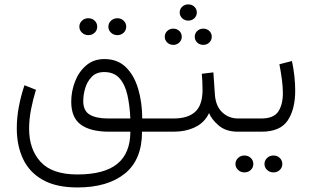

<svg xmlns="http://www.w3.org/2000/svg" viewBox="-20 -594 1407 866"><path d="M329.1 251.5Q233.9 251.5 173.3 217.5Q112.8 183.6 84.2 123.3Q55.7 63 55.7 -16.1Q55.7 -62.5 64.9 -112.1Q74.2 -161.6 90.3 -209.5L142.1 -189Q128.9 -146 120.1 -101.1Q111.3 -56.2 111.3 -13.2Q111.3 79.6 163.3 136.2Q215.3 192.9 329.1 192.9Q450.2 192.9 509 145Q567.9 97.2 567.9 0H472.2Q388.7 0 345 -31.5Q301.3 -63 301.3 -135.3Q301.3 -182.1 318.4 -226.3Q335.4 -270.5 368.9 -299.1Q402.3 -327.6 451.2 -327.6Q509.8 -327.6 547.1 -291.5Q584.5 -255.4 602.8 -194.6Q621.1 -133.8 621.6 -59.6H690.4V0H620.6Q620.6 126.5 543 189Q465.3 251.5 329.1 251.5ZM467.3 -59.6H567.9Q565.4 -116.7 554.9 -164.3Q544.4 -211.9 519.5 -240.5Q494.6 -269 449.7 -269Q415 -269 394.3 -248Q373.5 -227.1 364.5 -196.8Q355.5 -166.5 355.5 -138.2Q355.5 -94.2 384.8 -76.9Q414.1 -59.6 467.3 -59.6ZM468.8 -473.6Q468.8 -489.3 480.5 -500.5Q492.2 -511.7 509.3 -511.7Q526.4 -511.7 537.8 -500.7Q549.3 -489.7 549.3 -473.6Q549.3 -457.5 537.8 -446.5Q526.4 -435.5 509.3 -435.5Q492.2 -435.5 480.5 -446.8Q468.8 -458 468.8 -473.6ZM337.9 -473.6Q337.9 -489.3 349.6 -500.5Q361.3 -511.7 378.4 -511.7Q395.5 -511.7 407 -500.7Q418.5 -489.7 418.5 -473.6Q418.5 -457.5 407 -446.5Q395.5 -435.5 378.4 -435.5Q361.3 -435.5 349.6 -446.8Q337.9 -458 337.9 -473.6Z M790.5 -537.6Q790.5 -553.2 801.8 -563.7Q813 -574.2 829.1 -574.2Q845.7 -574.2 856.7 -563.7Q867.7 -553.2 867.7 -537.6Q867.7 -522.5 856.7 -511.7Q845.7 -501 829.1 -501Q813 -501 801.8 -511.7Q790.5 -522.5 790.5 -537.6ZM858.4 -428.2Q858.4 -443.4 869.4 -454.1Q880.4 -464.8 897 -464.8Q913.1 -464.8 924.1 -454.3Q935.1 -443.8 935.1 -428.2Q935.1 -413.1 924.1 -402.3Q913.1 -391.6 897 -391.6Q880.4 -391.6 869.4 -402.3Q858.4 -413.1 858.4 -428.2ZM723.1 -428.2Q723.1 -443.4 734.1 -454.1Q745.1 -464.8 761.7 -464.8Q777.8 -464.8 788.8 -454.3Q799.8 -443.8 799.8 -428.2Q799.8 -413.1 788.8 -402.3Q777.8 -391.6 761.7 -391.6Q745.1 -391.6 734.1 -402.3Q723.1 -413.1 723.1 -428.2ZM670.9 -59.6H763.2Q827.1 -59.6 860.1 -89.4Q893.1 -119.1 893.6 -187.5Q893.6 -208.5 892.6 -226.8Q891.6 -245.1 890.1 -261.2L942.4 -267.6L949.2 -168.5Q952.6 -115.7 982.2 -87.6Q1011.7 -59.6 1053.7 -59.6H1073.2V0H1053.2Q999 0 966.6 -27.8Q934.1 -55.7 922.9 -84Q902.8 -41 860.1 -20.5Q817.4 0 762.7 0H670.9Z M1052.2 -59.6H1158.2Q1214.4 -59.6 1235.1 -90.8Q1255.9 -122.1 1255.9 -174.3Q1255.9 -202.6 1251.2 -237.1Q1246.6 -271.5 1240.2 -304.2L1296.9 -318.8Q1311.5 -248.5 1311.5 -185.1Q1311.5 -101.1 1277.6 -50.5Q1243.7 0 1159.2 0H1052.2ZM1172.9 145.5Q1172.9 129.9 1184.6 118.7Q1196.3 107.4 1213.4 107.4Q1230.5 107.4 1241.9 118.4Q1253.4 129.4 1253.4 145.5Q1253.4 161.6 1241.9 172.6Q1230.5 183.6 1213.4 183.6Q1196.3 183.6 1184.6 172.4Q1172.9 161.1 1172.9 145.5ZM1042 145.5Q1042 129.9 1053.7 118.7Q1065.4 107.4 1082.5 107.4Q1099.6 107.4 1111.1 118.4Q1122.6 129.4 1122.6 145.5Q1122.6 161.6 1111.1 172.6Q1099.6 183.6 1082.5 183.6Q1065.4 183.6 1053.7 172.4Q1042 161.1 1042 145.5Z"/></svg>

Font: Vazirmatn RD UI FD ExtraLight
Style: Regular
Weight: 200
Designer: Saber Rastikerdar
Foundry: Saber Rastikerdar
Version: Version 33.003